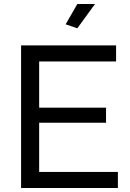

<svg xmlns="http://www.w3.org/2000/svg" viewBox="-20 -936 645 956"><path d="M567 -80V0H85V-710H558V-630H175V-400H508V-325H175V-80ZM365 -795 307 -815 365 -916H453Z"/></svg>

Font: YasnoRaleway Medium
Style: Regular
Weight: 500
Designer: Matt McInerney, Pablo Impallari, Rodrigo Fuenzalida
Foundry: Matt McInerney, Pablo Impallari, Rodrigo Fuenzalida
Version: Version 4.026